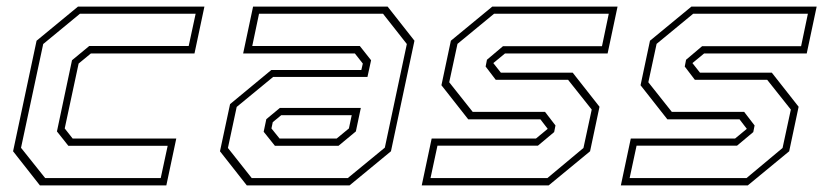

<svg xmlns="http://www.w3.org/2000/svg" viewBox="-20 -560 2494 580"><path d="M100.5 0 19.5 -103 90.5 -437 215.5 -540H597.5L567.5 -398.5H254.5L217.5 -368L175.5 -172L199.5 -141.5H512.5L482.5 0ZM116.5 -22H465.5L486.5 -119.5H186.5L152 -163L197.5 -378L249.5 -421H550L571 -518.5H221.5L110.5 -427L43.5 -113.5Z M725.5 0 644.5 -103 675 -245.5 799.5 -348.5H1071.5L1076 -368L1052 -398.5H714.5L744.5 -540H1151L1232 -437L1161 -103L1036 0ZM810.5 -119.5 776.5 -162 784.5 -200 825.5 -234H1070L1055 -163L1002.5 -119.5ZM740.5 -22H1030.5L1142.5 -114L1209 -427L1137 -518.5H762.5L742 -421H1067L1101 -378L1090 -327.5H805L695 -237L668.5 -113ZM824.5 -141.5H997L1034 -172L1042.5 -212H829.5L804 -191L800 -172Z M1254 0 1284 -141.5H1599L1636 -172L1635.5 -169.5L1612.5 -199.5H1394.5L1313.5 -302.5L1342 -437L1467 -540H1845.5L1815.5 -398.5H1505.5L1468.5 -368L1469 -371L1493 -340.5H1710L1791 -237.5L1762.5 -103L1637.5 0ZM1280.5 -22H1633.5L1742.5 -113L1767.5 -229L1696 -319H1477.5L1447 -359L1451 -379.5L1499.5 -420.5H1798.5L1819 -518.5H1472.5L1362 -427.5L1337 -311.5L1408 -222H1626.5L1658 -181L1654 -161L1605 -120H1301.5Z M1855.5 0 1885.5 -141.5H2200.5L2237.5 -172L2237 -169.5L2214 -199.5H1996L1915 -302.5L1943.5 -437L2068.5 -540H2447L2417 -398.5H2107L2070 -368L2070.5 -371L2094.5 -340.5H2311.5L2392.5 -237.5L2364 -103L2239 0ZM1882 -22H2235L2344 -113L2369 -229L2297.5 -319H2079L2048.5 -359L2052.5 -379.5L2101 -420.5H2400L2420.5 -518.5H2074L1963.5 -427.5L1938.5 -311.5L2009.5 -222H2228L2259.5 -181L2255.5 -161L2206.5 -120H1903Z"/></svg>

Font: Tourney Thin ExtraLight
Style: Italic
Weight: 250
Italic angle: -12°
Version: Version 1.015